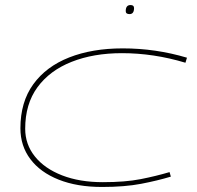

<svg xmlns="http://www.w3.org/2000/svg" viewBox="-20 -732 782 762"><path d="M385 10Q286 10 213 -19Q140 -48 100.5 -100.5Q61 -153 61 -223Q61 -327 112 -397.5Q163 -468 254.5 -504Q346 -540 467 -540Q598 -540 722 -503L716 -483Q590 -521 464 -521Q351 -521 264 -486.5Q177 -452 128.5 -385.5Q80 -319 80 -221Q80 -159 118.5 -111Q157 -63 226.5 -36Q296 -9 388 -9Q477 -9 538 -21Q599 -33 653 -49L658 -31Q605 -15 540 -2.5Q475 10 385 10ZM494 -676Q479 -676 479 -688Q479 -712 498 -712Q512 -712 512 -700Q512 -676 494 -676Z"/></svg>

Font: Georama Extra Expanded Thin
Style: Italic
Weight: 100
Width: 8
Italic angle: -9°
Designer: Jean-Baptiste Levee
Foundry: Production Type
Version: Version 1.000